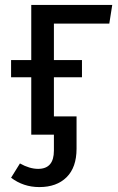

<svg xmlns="http://www.w3.org/2000/svg" viewBox="-20 -547 481 780"><path d="M424 -451H199V-303H313V-233H199V-74H291V57Q291 133 250.5 173Q210 213 140 213Q75 213 25 175L61 117Q100 139 135 139Q199 139 199 65V0H107V-233H25V-303H107V-527H436Z"/></svg>

Font: Fira Sans
Style: Regular
Weight: 400
Designer: Carrois Corporate & Edenspiekermann AG
Foundry: Carrois Corporate GbR & Edenspiekermann AG
Version: Version 4.106;PS 004.106;hotconv 1.0.70;makeotf.lib2.5.58329